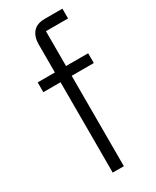

<svg xmlns="http://www.w3.org/2000/svg" viewBox="-192 -795 692 850"><g transform="rotate(-30 154.5 -370.0)"><path d="M117 -462H29V-512H117V-655Q117 -694 136.5 -717Q156 -740 197 -740H287V-690H174V-512H287V-462H174V0H117Z"/></g></svg>

Font: IBM Plex Sans Thai Looped Light
Style: Regular
Weight: 300
Designer: Mike Abbink, Paul van der Laan, Pieter van Rosmalen, Ben Mitchell, Mark Frömberg
Foundry: Bold Monday
Version: Version 1.1